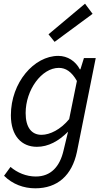

<svg xmlns="http://www.w3.org/2000/svg" viewBox="-20 -801 571 1041"><path d="M171 220C292 220 370 150 397 23L499 -486H435L416 -425H413C390 -469 347 -498 296 -498C165 -498 39 -354 39 -176C39 -63 98 -5 180 -5C242 -5 298 -36 349 -87L324 17C304 102 256 156 174 156C122 156 73 135 37 104L2 152C48 198 109 220 171 220ZM205 -70C152 -70 119 -109 119 -188C119 -314 206 -433 299 -433C336 -433 368 -413 397 -362L355 -155C309 -99 251 -70 205 -70ZM276 -574 482 -726 441 -781 243 -615Z"/></svg>

Font: Source Sans Pro
Style: Italic
Weight: 400
Italic angle: -11°
Designer: Paul D. Hunt
Foundry: Adobe Systems Incorporated
Version: Version 3.006;hotconv 1.0.111;makeotfexe 2.5.65597